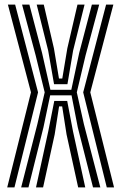

<svg xmlns="http://www.w3.org/2000/svg" viewBox="-20 -820 530 840"><path d="M72.5 0 143.5 -277 175.5 -416 136.2 -577 76.5 -800H108.5L164 -588.5L200.5 -427.2H292L326.5 -588.5L382 -800H414L354.2 -577L316 -416L347 -277L419 0H387L320.2 -263.2L293 -403H199.5L170.2 -263.2L104.5 0ZM137.5 0 191 -244.8 217.5 -378.5H274L299.5 -244.8L353 0H322L271.2 -231.8L252 -354.5H238.5L219.2 -231.8L168.5 0ZM11.5 0 115.5 -416 14.5 -800H46.2L146.5 -416L43.2 0ZM447.2 0 344 -416 444.2 -800H476L375 -416L479 0ZM216.5 -451.5 190.8 -598.5 140.5 -800H171.5L216 -608.2L238 -476.5H252.5L274.5 -608.2L319 -800H350L299.8 -598.5L275 -451.5Z"/></svg>

Font: Big Shoulders Inline Display Thin Black
Style: Regular
Weight: 900
Version: Version 2.002